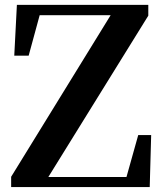

<svg xmlns="http://www.w3.org/2000/svg" viewBox="-20 -762 663 782"><path d="M543 -211.9H595.7L589.8 0H25.4V-42L430.7 -700.2H141.6L96.7 -535.2H38.1L48.8 -742.2H584V-698.2L176.8 -41H495.1Z"/></svg>

Font: Bpmf Zihi Serif Bold
Style: Bold
Weight: 700
Foundry: But Ko
Version: Version 1.320